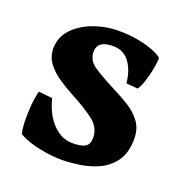

<svg xmlns="http://www.w3.org/2000/svg" viewBox="-89 -512 582 606"><g transform="rotate(20 201.5 -209.0)"><path d="M373 -127Q373 -79.6 352.3 -51.3Q331.5 -22.9 300.3 -9.3Q269 4.4 236.6 8.8Q204.1 13.2 180.7 13.2Q147.5 13.2 106.9 5.4Q66.4 -2.4 36.1 -19Q32.2 -21.5 30.3 -46.4Q28.3 -71.3 30.3 -104.5Q32.2 -137.7 39.1 -164.6L85.4 -159.7Q99.6 -105.5 128.9 -76.7Q158.2 -47.9 192.9 -47.9Q223.1 -47.9 236.6 -55.9Q250 -64 250 -85.9Q250 -121.6 217.5 -145.3Q185.1 -168.9 144 -190.4Q119.1 -203.6 94 -220.2Q68.8 -236.8 52 -258.5Q35.2 -280.3 35.2 -308.6Q35.2 -346.2 60.5 -373.5Q85.9 -400.9 126.5 -416Q167 -431.2 211.9 -431.2Q256.3 -431.2 295.4 -421.6Q334.5 -412.1 356.9 -396.5Q359.9 -394.5 358.4 -379.9Q356.9 -365.2 352.5 -345.7Q348.1 -326.2 342 -308.1Q335.9 -290 328.6 -280.3L290 -283.7Q285.2 -328.1 265.1 -354Q245.1 -379.9 210.4 -379.9Q158.2 -379.9 158.2 -342.3Q158.2 -313.5 183.8 -295.9Q209.5 -278.3 262.7 -251Q289.1 -237.8 314.5 -221.9Q339.8 -206.1 356.4 -183.3Q373 -160.6 373 -127Z"/></g></svg>

Font: Dai Banna SIL
Style: Bold
Weight: 700
Designer: Victor Gaultney
Foundry: SIL International
Version: Version 4.000